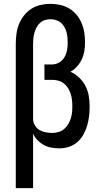

<svg xmlns="http://www.w3.org/2000/svg" viewBox="-20 -763 540 998"><path d="M62 215V-535Q62 -561 65.5 -587Q69 -613 78.5 -637Q88 -661 104.5 -682Q121 -703 142.5 -717Q164 -731 190 -737Q216 -743 242 -743Q267 -743 292.5 -737.5Q318 -732 339.5 -719Q361 -706 377.5 -686.5Q394 -667 404 -643.5Q414 -620 418 -594.5Q422 -569 422 -544Q422 -521 418.5 -498.5Q415 -476 405.5 -455.5Q396 -435 381 -418Q366 -401 346 -390Q371 -379 391.5 -359.5Q412 -340 424.5 -315.5Q437 -291 441.5 -263.5Q446 -236 446 -209Q446 -184 443 -159Q440 -134 433 -110Q426 -86 413.5 -63.5Q401 -41 382 -24.5Q363 -8 339 0Q315 8 290 8Q269 8 248 4.5Q227 1 208.5 -9Q190 -19 175.5 -34Q161 -49 152 -68V215ZM253 -72Q269 -72 285 -77Q301 -82 313.5 -92.5Q326 -103 334.5 -117.5Q343 -132 348 -147.5Q353 -163 354.5 -179.5Q356 -196 356 -213Q356 -229 354 -245Q352 -261 347 -276.5Q342 -292 333 -306Q324 -320 311 -330Q298 -340 282 -344Q266 -348 250 -348H211V-428H250Q270 -428 287.5 -438Q305 -448 315 -465.5Q325 -483 328.5 -502.5Q332 -522 332 -542Q332 -556 330.5 -570.5Q329 -585 325 -598.5Q321 -612 313.5 -624.5Q306 -637 295 -646Q284 -655 270 -659Q256 -663 242 -663Q227 -663 213 -658.5Q199 -654 188 -644Q177 -634 170 -620.5Q163 -607 159 -593Q155 -579 153.5 -564.5Q152 -550 152 -535V-139Q154 -122 163.5 -108Q173 -94 187.5 -86Q202 -78 219 -75Q236 -72 253 -72Z"/></svg>

Font: Iosevka Medium
Style: Regular
Weight: 500
Monospace: yes
Designer: Belleve Invis
Foundry: Belleve Invis
Version: Version 32.5.0; ttfautohint (v1.8.4)